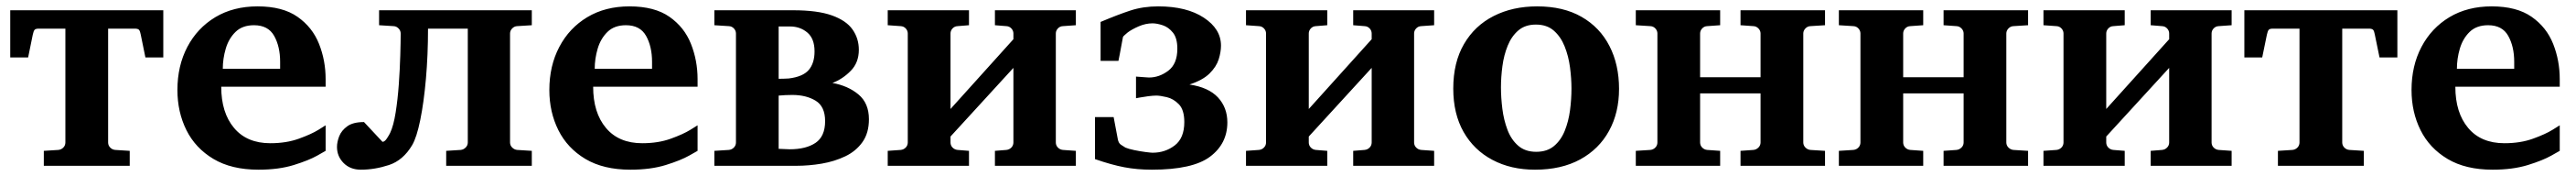

<svg xmlns="http://www.w3.org/2000/svg" viewBox="-20 -520 8096 552"><path d="M493.2 -487.8V-339.8H437L422.4 -411.1Q420.4 -422.4 417 -426.3Q413.6 -430.2 403.3 -430.2H102.1Q91.8 -430.2 88.6 -426.3Q85.4 -422.4 83 -411.1L68.4 -339.8H12.2V-487.8ZM319.8 -438V-73.2Q319.8 -64 326.2 -57.4Q332.5 -50.8 341.8 -49.8L387.7 -46.9V0H117.7V-46.9L163.6 -49.8Q172.9 -50.8 179.2 -57.4Q185.5 -64 185.5 -73.2V-438Z M792.5 12.2Q707.5 12.2 650.9 -21.5Q594.2 -55.2 565.9 -111.8Q537.6 -168.5 537.6 -237.8Q537.6 -313.5 568.8 -372.8Q600.1 -432.1 656.7 -466.1Q713.4 -500 789.6 -500Q868.2 -500 915 -467.3Q961.9 -434.6 982.7 -382.3Q1003.4 -330.1 1003.4 -272Q1003.4 -266.1 1003.4 -260Q1003.4 -253.9 1003.4 -248H675.3Q675.3 -166.5 715.6 -118.7Q755.9 -70.8 829.6 -70.8Q879.9 -70.8 919.2 -85Q958.5 -99.1 981 -113Q1003.4 -127 1003.4 -127V-46.9Q1003.4 -46.9 977.1 -32Q950.7 -17.1 903.3 -2.4Q856 12.2 792.5 12.2ZM680.2 -304.2H860.4V-326.2Q860.4 -374 841.6 -407.5Q822.8 -440.9 778.3 -440.9Q741.7 -440.9 720.2 -419.9Q698.7 -398.9 689.5 -367.4Q680.2 -335.9 680.2 -304.2Z M1651.4 0H1382.3V-46.9L1428.2 -49.8Q1437 -50.8 1443.6 -57.4Q1450.2 -64 1450.2 -73.2V-430.2H1325.2Q1325.2 -347.2 1318.6 -272.7Q1312 -198.2 1300.8 -143.6Q1289.6 -88.9 1275.4 -64.9Q1247.1 -17.1 1202.4 -2.4Q1157.7 12.2 1114.3 12.2Q1080.6 12.2 1059.8 -8.8Q1039.1 -29.8 1039.1 -59.1Q1039.1 -74.7 1046.1 -92.8Q1053.2 -110.8 1071.5 -124Q1089.8 -137.2 1124 -137.2L1182.1 -75.2Q1189 -75.2 1196 -85.9Q1203.1 -96.7 1206.1 -103Q1216.8 -125.5 1223.4 -166.7Q1230 -208 1233.4 -255.6Q1236.8 -303.2 1238 -346.2Q1239.3 -389.2 1239.3 -415Q1239.3 -423.8 1232.7 -430.7Q1226.1 -437.5 1217.3 -438L1171.4 -440.9V-487.8H1651.4V-440.9L1605 -438Q1596.2 -437.5 1589.6 -430.7Q1583 -423.8 1583 -415V-73.2Q1583 -64 1589.6 -57.4Q1596.2 -50.8 1605 -49.8L1651.4 -46.9Z M1961.4 12.2Q1876.5 12.2 1819.8 -21.5Q1763.2 -55.2 1734.9 -111.8Q1706.5 -168.5 1706.5 -237.8Q1706.5 -313.5 1737.8 -372.8Q1769 -432.1 1825.7 -466.1Q1882.3 -500 1958.5 -500Q2037.1 -500 2084 -467.3Q2130.9 -434.6 2151.6 -382.3Q2172.4 -330.1 2172.4 -272Q2172.4 -266.1 2172.4 -260Q2172.4 -253.9 2172.4 -248H1844.2Q1844.2 -166.5 1884.5 -118.7Q1924.8 -70.8 1998.5 -70.8Q2048.8 -70.8 2088.1 -85Q2127.4 -99.1 2149.9 -113Q2172.4 -127 2172.4 -127V-46.9Q2172.4 -46.9 2146 -32Q2119.6 -17.1 2072.3 -2.4Q2024.9 12.2 1961.4 12.2ZM1849.1 -304.2H2029.3V-326.2Q2029.3 -374 2010.5 -407.5Q1991.7 -440.9 1947.3 -440.9Q1910.6 -440.9 1889.2 -419.9Q1867.7 -398.9 1858.4 -367.4Q1849.1 -335.9 1849.1 -304.2Z M2710.9 -146Q2710.9 -103 2690.7 -74.5Q2670.4 -45.9 2636.7 -29.8Q2603 -13.7 2562.7 -6.8Q2522.5 0 2481.9 0H2225.1V-46.9L2271 -49.8Q2280.3 -50.8 2286.6 -57.4Q2293 -64 2293 -73.2V-415Q2293 -423.8 2286.6 -430.7Q2280.3 -437.5 2271 -438L2225.1 -440.9V-487.8H2473.1Q2549.3 -487.8 2594.5 -471.7Q2639.6 -455.6 2659.4 -427.5Q2679.2 -399.4 2679.2 -363.8Q2679.2 -323.7 2653.8 -297.9Q2628.4 -272 2596.2 -259.8Q2645.5 -251 2678.2 -223.6Q2710.9 -196.3 2710.9 -146ZM2540 -358.9Q2540 -398.9 2517.3 -418Q2494.6 -437 2462.9 -437Q2460 -437 2445.8 -437Q2431.6 -437 2427.2 -437V-272.9Q2434.6 -272.9 2443.8 -273.2Q2453.1 -273.4 2459 -273.9Q2503.4 -279.3 2521.7 -300.5Q2540 -321.8 2540 -358.9ZM2573.2 -140.1Q2573.2 -186 2543.5 -204.1Q2513.7 -222.2 2470.2 -222.2Q2459.5 -222.2 2448.2 -221.7Q2437 -221.2 2427.2 -220.2V-53.2Q2432.6 -53.2 2444.8 -52.5Q2457 -51.8 2461.9 -51.8Q2513.2 -51.8 2543.2 -72Q2573.2 -92.3 2573.2 -140.1Z M3361.3 0H3106.9V-46.9L3143.1 -49.8Q3152.3 -50.8 3158.7 -57.4Q3165 -64 3165 -73.2V-307.1L2967.3 -91.8V-73.2Q2967.3 -64 2973.6 -57.4Q2980 -50.8 2989.3 -49.8L3025.4 -46.9V0H2770V-46.9L2811 -49.8Q2820.3 -50.8 2826.7 -57.4Q2833 -64 2833 -73.2V-415Q2833 -423.8 2826.7 -430.7Q2820.3 -437.5 2811 -438L2770 -440.9V-487.8H3025.4V-440.9L2989.3 -438Q2980 -437.5 2973.6 -430.7Q2967.3 -423.8 2967.3 -415V-178.2L3165 -397V-415Q3165 -423.8 3158.7 -430.7Q3152.3 -437.5 3143.1 -438L3106.9 -440.9V-487.8H3361.3V-440.9L3320.3 -438Q3311 -437.5 3304.7 -430.7Q3298.3 -423.8 3298.3 -415V-73.2Q3298.3 -64 3304.7 -57.4Q3311 -50.8 3320.3 -49.8L3361.3 -46.9Z M3600.1 12.2Q3553.7 12.2 3513.7 4.6Q3473.6 -2.9 3421.4 -21V-152.8H3480L3493.2 -83Q3495.6 -70.8 3503.2 -65.9Q3510.7 -61 3517.1 -57.1Q3525.9 -53.2 3544.4 -49.3Q3563 -45.4 3580.3 -43.2Q3597.7 -41 3602.1 -41Q3642.1 -41 3672.1 -64Q3702.1 -86.9 3702.1 -137.2Q3702.1 -175.3 3685.1 -192.9Q3668 -210.4 3647 -215.3Q3626 -220.2 3614.3 -220.2Q3604.5 -220.2 3589.1 -218.3Q3573.7 -216.3 3562 -214.1Q3550.3 -211.9 3550.3 -211.9V-279.8Q3571.3 -278.3 3579.8 -277.6Q3588.4 -276.9 3591.3 -276.9Q3623.5 -276.9 3651.9 -298.3Q3680.2 -319.8 3680.2 -367.2Q3680.2 -400.4 3666.5 -417.5Q3652.8 -434.6 3634.5 -440.7Q3616.2 -446.8 3602.1 -446.8Q3580.6 -446.8 3558.6 -437.3Q3536.6 -427.7 3523.9 -418Q3520.5 -415 3514.9 -410.2Q3509.3 -405.3 3509.3 -403.8Q3509.3 -403.8 3506.1 -386.7Q3502.9 -369.6 3499.5 -351.3Q3496.1 -333 3495.1 -329.1H3439V-451.2Q3493.2 -474.1 3533 -487.1Q3572.8 -500 3620.1 -500Q3709.5 -500 3763.4 -464.6Q3817.4 -429.2 3817.4 -377Q3817.4 -356.9 3810.1 -333.7Q3802.7 -310.5 3781.5 -289.6Q3760.3 -268.6 3718.3 -254.9Q3778.3 -246.1 3807.9 -214.4Q3837.4 -182.6 3837.4 -136.2Q3837.4 -69.3 3783 -28.6Q3728.5 12.2 3600.1 12.2Z M4487.3 0H4232.9V-46.9L4269 -49.8Q4278.3 -50.8 4284.7 -57.4Q4291 -64 4291 -73.2V-307.1L4093.3 -91.8V-73.2Q4093.3 -64 4099.6 -57.4Q4106 -50.8 4115.2 -49.8L4151.4 -46.9V0H3896V-46.9L3937 -49.8Q3946.3 -50.8 3952.6 -57.4Q3959 -64 3959 -73.2V-415Q3959 -423.8 3952.6 -430.7Q3946.3 -437.5 3937 -438L3896 -440.9V-487.8H4151.4V-440.9L4115.2 -438Q4106 -437.5 4099.6 -430.7Q4093.3 -423.8 4093.3 -415V-178.2L4291 -397V-415Q4291 -423.8 4284.7 -430.7Q4278.3 -437.5 4269 -438L4232.9 -440.9V-487.8H4487.3V-440.9L4446.3 -438Q4437 -437.5 4430.7 -430.7Q4424.3 -423.8 4424.3 -415V-73.2Q4424.3 -64 4430.7 -57.4Q4437 -50.8 4446.3 -49.8L4487.3 -46.9Z M5068.4 -241.2Q5068.4 -166.5 5036.9 -109.4Q5005.4 -52.2 4946.3 -20Q4887.2 12.2 4804.2 12.2Q4728.5 12.2 4670.4 -18.6Q4612.3 -49.3 4579.8 -106.2Q4547.4 -163.1 4547.4 -242.2Q4547.4 -324.2 4581.1 -381.8Q4614.7 -439.5 4674.3 -469.7Q4733.9 -500 4811 -500Q4893.6 -500 4950.9 -467Q5008.3 -434.1 5038.3 -375.7Q5068.4 -317.4 5068.4 -241.2ZM4918.9 -242.2Q4918.9 -273.9 4914.3 -308.8Q4909.7 -343.8 4897.5 -374.3Q4885.3 -404.8 4863.5 -423.8Q4841.8 -442.9 4807.1 -442.9Q4773.4 -442.9 4752 -424.6Q4730.5 -406.2 4718.5 -376.7Q4706.5 -347.2 4701.9 -312.7Q4697.3 -278.3 4697.3 -246.1Q4697.3 -213.9 4701.7 -178.7Q4706.1 -143.6 4717.8 -112.8Q4729.5 -82 4751.5 -63Q4773.4 -43.9 4808.1 -43.9Q4842.3 -43.9 4864 -62Q4885.7 -80.1 4897.7 -109.6Q4909.7 -139.2 4914.3 -173.8Q4918.9 -208.5 4918.9 -242.2Z M5715.8 0H5450.2V-46.9L5491.2 -49.8Q5500 -50.8 5506.6 -57.4Q5513.2 -64 5513.2 -73.2V-227.1H5323.2V-73.2Q5323.2 -64 5329.6 -57.4Q5335.9 -50.8 5345.2 -49.8L5386.2 -46.9V0H5121.1V-46.9L5167 -49.8Q5176.3 -50.8 5182.6 -57.4Q5189 -64 5189 -73.2V-415Q5189 -423.8 5182.6 -430.7Q5176.3 -437.5 5167 -438L5121.1 -440.9V-487.8H5386.2V-440.9L5345.2 -438Q5335.9 -437.5 5329.6 -430.7Q5323.2 -423.8 5323.2 -415V-277.8H5513.2V-415Q5513.2 -423.8 5506.6 -430.7Q5500 -437.5 5491.2 -438L5450.2 -440.9V-487.8H5715.8V-440.9L5669.4 -438Q5660.6 -437.5 5654.1 -430.7Q5647.5 -423.8 5647.5 -415V-73.2Q5647.5 -64 5654.1 -57.4Q5660.6 -50.8 5669.4 -49.8L5715.8 -46.9Z M6354 0H6088.4V-46.9L6129.4 -49.8Q6138.2 -50.8 6144.8 -57.4Q6151.4 -64 6151.4 -73.2V-227.1H5961.4V-73.2Q5961.4 -64 5967.8 -57.4Q5974.1 -50.8 5983.4 -49.8L6024.4 -46.9V0H5759.3V-46.9L5805.2 -49.8Q5814.5 -50.8 5820.8 -57.4Q5827.1 -64 5827.1 -73.2V-415Q5827.1 -423.8 5820.8 -430.7Q5814.5 -437.5 5805.2 -438L5759.3 -440.9V-487.8H6024.4V-440.9L5983.4 -438Q5974.1 -437.5 5967.8 -430.7Q5961.4 -423.8 5961.4 -415V-277.8H6151.4V-415Q6151.4 -423.8 6144.8 -430.7Q6138.2 -437.5 6129.4 -438L6088.4 -440.9V-487.8H6354V-440.9L6307.6 -438Q6298.8 -437.5 6292.2 -430.7Q6285.6 -423.8 6285.6 -415V-73.2Q6285.6 -64 6292.2 -57.4Q6298.8 -50.8 6307.6 -49.8L6354 -46.9Z M6993.7 0H6739.3V-46.9L6775.4 -49.8Q6784.7 -50.8 6791 -57.4Q6797.4 -64 6797.4 -73.2V-307.1L6599.6 -91.8V-73.2Q6599.6 -64 6606 -57.4Q6612.3 -50.8 6621.6 -49.8L6657.7 -46.9V0H6402.3V-46.9L6443.4 -49.8Q6452.6 -50.8 6459 -57.4Q6465.3 -64 6465.3 -73.2V-415Q6465.3 -423.8 6459 -430.7Q6452.6 -437.5 6443.4 -438L6402.3 -440.9V-487.8H6657.7V-440.9L6621.6 -438Q6612.3 -437.5 6606 -430.7Q6599.6 -423.8 6599.6 -415V-178.2L6797.4 -397V-415Q6797.4 -423.8 6791 -430.7Q6784.7 -437.5 6775.4 -438L6739.3 -440.9V-487.8H6993.7V-440.9L6952.6 -438Q6943.4 -437.5 6937 -430.7Q6930.7 -423.8 6930.7 -415V-73.2Q6930.7 -64 6937 -57.4Q6943.4 -50.8 6952.6 -49.8L6993.7 -46.9Z M7514.6 -487.8V-339.8H7458.5L7443.8 -411.1Q7441.9 -422.4 7438.5 -426.3Q7435.1 -430.2 7424.8 -430.2H7123.5Q7113.3 -430.2 7110.1 -426.3Q7106.9 -422.4 7104.5 -411.1L7089.8 -339.8H7033.7V-487.8ZM7341.3 -438V-73.2Q7341.3 -64 7347.7 -57.4Q7354 -50.8 7363.3 -49.8L7409.2 -46.9V0H7139.2V-46.9L7185.1 -49.8Q7194.3 -50.8 7200.7 -57.4Q7207 -64 7207 -73.2V-438Z M7814 12.2Q7729 12.2 7672.4 -21.5Q7615.7 -55.2 7587.4 -111.8Q7559.1 -168.5 7559.1 -237.8Q7559.1 -313.5 7590.3 -372.8Q7621.6 -432.1 7678.2 -466.1Q7734.9 -500 7811 -500Q7889.6 -500 7936.5 -467.3Q7983.4 -434.6 8004.2 -382.3Q8024.9 -330.1 8024.9 -272Q8024.9 -266.1 8024.9 -260Q8024.9 -253.9 8024.9 -248H7696.8Q7696.8 -166.5 7737.1 -118.7Q7777.3 -70.8 7851.1 -70.8Q7901.4 -70.8 7940.7 -85Q7980 -99.1 8002.4 -113Q8024.9 -127 8024.9 -127V-46.9Q8024.9 -46.9 7998.5 -32Q7972.2 -17.1 7924.8 -2.4Q7877.4 12.2 7814 12.2ZM7701.7 -304.2H7881.8V-326.2Q7881.8 -374 7863 -407.5Q7844.2 -440.9 7799.8 -440.9Q7763.2 -440.9 7741.7 -419.9Q7720.2 -398.9 7710.9 -367.4Q7701.7 -335.9 7701.7 -304.2Z"/></svg>

Font: Charis
Style: Bold
Weight: 700
Designer: Walt Agee, Miriam Martin, Annie Olsen, Victor Gaultney, Lorna Priest, Alan Ward, Bob Hallissy, Martin Hosken, Sharon Cor
Foundry: SIL Global
Version: Version 7.000